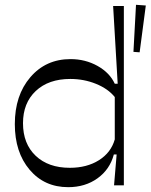

<svg xmlns="http://www.w3.org/2000/svg" viewBox="-20 -775 630 803"><path d="M265.1 7.8Q165.5 7.8 103.8 -65.2Q42 -138.2 42 -255.9Q42 -376.5 106.9 -452.1Q171.9 -527.8 274.9 -527.8Q336.9 -527.8 387.9 -499.3Q439 -470.7 460 -424.8H472.2L453.1 -750H498V0H457L467.8 -128.9H456.1Q439.5 -66.4 387.9 -29.3Q336.4 7.8 265.1 7.8ZM272 -73.2Q343.3 -73.2 393.8 -105Q444.3 -136.7 460 -191.9V-369.1Q432.1 -403.8 381.6 -424.3Q331.1 -444.8 273.9 -444.8Q183.1 -444.8 129.6 -394.5Q76.2 -344.2 76.2 -259.8Q76.2 -173.8 129.2 -123.5Q182.1 -73.2 272 -73.2ZM564 -556.2 538.1 -558.1 548.8 -754.9 589.8 -752Z"/></svg>

Font: Ribes
Style: Regular
Weight: 400
Designer: Luigi Gorlero
Foundry: Collletttivo
Version: Version 2.100;Glyphs 3.2 (3217)